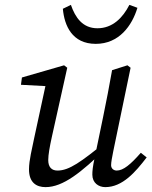

<svg xmlns="http://www.w3.org/2000/svg" viewBox="-20 -755 622 788"><path d="M167 13C239 13 314 -48 413 -144V-172C313 -91 264 -55 216 -55C192 -55 178 -69 178 -98C178 -120 184 -153 193 -194L256 -477L243 -487L70 -437L66 -407L178 -401L171 -423L120 -187C112 -147 99 -97 99 -60C99 -5 130 13 167 13ZM412 13C483 13 536 -49 582 -109L558 -128C516 -80 486 -55 459 -55C447 -55 436 -63 436 -77C436 -89 440 -110 445 -135L516 -477L503 -487L440 -467C429 -403 416 -338 403 -274L369 -110C360 -69 359 -52 359 -38C359 -4 385 13 412 13ZM373 -575C469 -575 522 -650 544 -723L511 -735C484 -682 442 -639 380 -639C319 -639 289 -683 271 -735L238 -719C244 -650 276 -575 373 -575Z"/></svg>

Font: Source Serif Variable
Style: Italic
Weight: 389
Italic angle: -12°
Designer: Frank Grießhammer
Foundry: Adobe Systems Incorporated
Version: Version 3.001;hotconv 1.0.111;makeotfexe 2.5.65597